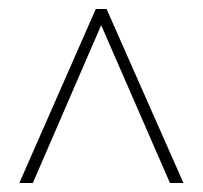

<svg xmlns="http://www.w3.org/2000/svg" viewBox="-20 -739 451 427"><path d="M23 -332H53L205 -683L358 -332H388L217 -719H193Z"/></svg>

Font: Noto Sans Devanagari Extra Condensed Thin
Style: Regular
Weight: 250
Width: 2
Designer: Monotype Design Team
Foundry: Monotype Imaging Inc.
Version: 1.000